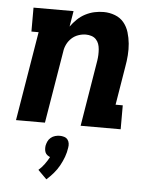

<svg xmlns="http://www.w3.org/2000/svg" viewBox="-55 -574 710 879"><g transform="rotate(5 300.0 -135.0)"><path d="M29 0 97 -410H64V-520H248L236 -448Q249 -466 265.5 -482Q282 -498 302.5 -508.5Q323 -519 344 -523.5Q365 -528 386 -528Q413 -528 438 -518.5Q463 -509 479 -489.5Q495 -470 502.5 -445Q510 -420 512.5 -394Q515 -368 513 -340.5Q511 -313 506 -286L477 -110H510V0H326L376 -304Q378 -317 378.5 -330Q379 -343 378 -356Q377 -369 373 -380.5Q369 -392 360.5 -401Q352 -410 339.5 -414Q327 -418 314 -418Q297 -418 279.5 -412Q262 -406 248.5 -393.5Q235 -381 227 -364.5Q219 -348 217 -331L162 0ZM191 258 151 218Q166 205 178 188.5Q190 172 199 155Q192 152 186 147.5Q180 143 177 136Q174 129 173.5 121Q173 113 174 105Q176 95 180.5 85Q185 75 194 67.5Q203 60 214 57Q225 54 235 54Q245 54 255 57Q265 60 271 67.5Q277 75 278.5 85Q280 95 278 105Q275 127 267.5 147.5Q260 168 249 188Q238 208 223 225.5Q208 243 191 258Z"/></g></svg>

Font: Iosevka Etoile Extrabold
Style: Italic
Weight: 800
Italic angle: -9°
Designer: Belleve Invis
Foundry: Belleve Invis
Version: Version 22.1.2; ttfautohint (v1.8.4)